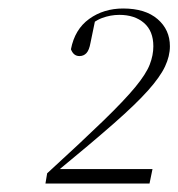

<svg xmlns="http://www.w3.org/2000/svg" viewBox="-20 -860 420 452"><path d="M87 -428 91 -452Q173 -527 223 -575.5Q273 -624 298.5 -655Q324 -686 332.5 -708Q341 -730 341 -751Q341 -787 319 -806Q297 -825 261 -825Q240 -825 220 -817.5Q200 -810 183 -791L205 -817L193 -759Q190 -742 183.5 -735Q177 -728 167 -728Q160 -728 155 -732Q150 -736 147 -744Q156 -791 190 -815.5Q224 -840 270 -840Q322 -840 351 -815Q380 -790 380 -751Q380 -728 368.5 -703.5Q357 -679 328.5 -647Q300 -615 247 -568.5Q194 -522 110 -453L113 -462H339L332 -428Z"/></svg>

Font: Source Serif 4 48pt Light
Style: Italic
Weight: 300
Italic angle: -12°
Designer: Frank Grießhammer
Foundry: Adobe Systems Incorporated
Version: Version 4.004;hotconv 1.0.116;makeotfexe 2.5.65601